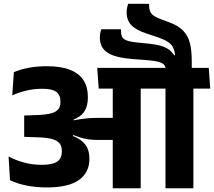

<svg xmlns="http://www.w3.org/2000/svg" viewBox="-20 -1002 1139 1022"><path d="M511.5 -801.8Q511.5 -747.6 553.4 -721Q595.2 -694.4 688.5 -687.4L757.8 -682.4Q803.7 -678.8 825.7 -672.1Q847.7 -665.4 854.7 -655.8Q861.7 -646.2 861.7 -633.5V-624.6H1000.7V-676.1Q1000.7 -731.5 991.3 -770.8Q981.9 -810.1 956.4 -837.2Q930.9 -864.4 883.2 -882.4L838.8 -898.8Q798 -913.7 785.9 -929.6Q773.7 -945.5 773.7 -972.3V-981.5L662.6 -982Q658.8 -972.3 656.5 -960.7Q654.2 -949.2 654.2 -935.5Q654.2 -893.8 679.6 -867.7Q705 -841.6 761.5 -823L816.2 -804.9Q852.3 -792.8 872.2 -780.1Q892.1 -767.3 900.6 -750.3Q909.2 -733.2 911.9 -708.7L908.2 -707.3Q895.8 -725 879.8 -737.4Q863.8 -749.7 837.9 -757.6Q812 -765.5 770.9 -769.8L709.4 -775.8Q662 -780.5 643 -792.2Q623.9 -803.9 623.9 -835V-846.3H519.4Q515.4 -836.9 513.4 -825Q511.5 -813 511.5 -801.8ZM1009.4 0V-568H860.9V0ZM1099 -530.3 1091.2 -640.8H770.8L779.3 -530.3ZM818.7 -530.3 810.7 -640.8H497.4L505.5 -530.3ZM580.2 0H729V-570.2H580.2ZM25.6 -169.1 33.2 -43Q72.9 -23.7 122.7 -14Q172.5 -4.3 228.8 -4.3Q345.8 -4.3 400.8 -44.3Q455.8 -84.3 455.8 -155.2V-160Q455.8 -193.5 442.5 -219.4Q429.2 -245.3 395.7 -264.9Q362.2 -284.4 301.5 -299.2L299.4 -353.3Q353.9 -355.8 386.5 -372.2Q419.1 -388.6 433.4 -416Q447.6 -443.5 447.6 -480.4V-487.6Q447.6 -538 425 -574.1Q402.4 -610.2 354.3 -629.8Q306.2 -649.5 229.8 -649.5Q176.6 -649.5 132.6 -641.2Q88.5 -632.9 53.8 -617.9L45.3 -494.5Q82.1 -510.9 122.1 -520.2Q162.1 -529.5 205 -529.5Q258.3 -529.5 279.9 -512.9Q301.6 -496.3 301.6 -462.5V-458.1Q301.6 -435.8 291.1 -421.5Q280.6 -407.1 254.8 -399.6Q229 -392 182.5 -389.8L108.7 -387.1V-273.6L189.6 -270.8Q233.2 -268.9 259.4 -261.2Q285.6 -253.4 297.4 -238.4Q309.1 -223.4 309.1 -200.8V-195.3Q309.1 -170.9 298.4 -155.4Q287.7 -139.8 263.9 -132.3Q240.1 -124.7 200.9 -124.7Q152.7 -124.7 108.3 -136.7Q63.8 -148.7 25.6 -169.1ZM293.4 -363.7V-288L366.2 -272.2L370.1 -283.7Q390.9 -275.3 410 -269.3Q429.1 -263.4 451.3 -260.2Q473.6 -257 503.3 -257H632V-374.5H501.7Q474.3 -374.5 452.7 -372.9Q431 -371.3 411.8 -368.4Q392.6 -365.5 372.7 -361.6L371.3 -369.4Z"/></svg>

Font: Anek Devanagari Medium
Style: Regular
Weight: 500
Designer: Kailash Malviya (Devanagari) & Yesha Goshar (Latin)
Foundry: Ek Type
Version: Version 1.003